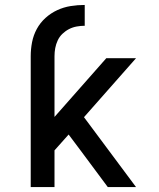

<svg xmlns="http://www.w3.org/2000/svg" viewBox="-20 -755 640 775"><path d="M104 0V-528Q104 -557 109.5 -585Q115 -613 128.5 -638Q142 -663 163.5 -682.5Q185 -702 211 -714Q237 -726 265 -730.5Q293 -735 322 -735V-651Q306 -651 289.5 -648Q273 -645 258.5 -637.5Q244 -630 232 -618.5Q220 -607 213 -592Q206 -577 203 -561Q200 -545 200 -528V-283L409 -520H529L319 -282L529 0H415L302 -152L257 -212L200 -148V0Z"/></svg>

Font: Iosevka Custom Medium Extended
Style: Regular
Weight: 500
Width: 7
Monospace: yes
Designer: Belleve Invis
Foundry: Belleve Invis
Version: Version 11.2.4; ttfautohint (v1.8.4)